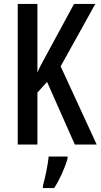

<svg xmlns="http://www.w3.org/2000/svg" viewBox="-20 -734 511 975"><path d="M471 0 288 -397 464 -714H356L221 -465C195 -418 177 -385 170 -365V-714H70V0H170V-264L219 -318L360 0ZM323 71V61H227C224 101 208 174 198 209V221H255C282 180 309 121 323 71Z"/></svg>

Font: Noto Sans Arabic UI XCn Md
Style: Regular
Weight: 500
Width: 2
Designer: Monotype Design Team, Nadine Chahine and Nizar Qandah
Foundry: Monotype Imaging Inc.
Version: Version 2.010